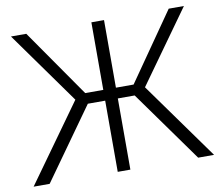

<svg xmlns="http://www.w3.org/2000/svg" viewBox="-78 -805 1036 899"><g transform="rotate(-10 440.0 -355.5)"><path d="M551.3 -338.4H471.2V0H411.1V-338.4H328.6L87.4 0H11.2L274.4 -367.2L28.8 -710.9H101.6L325.2 -389.6H411.1V-710.9H471.2V-389.6H555.2L778.8 -710.9H851.1L605.5 -367.7L869.1 0H793.5Z"/></g></svg>

Font: SteelSelectRoboto
Style: Regular
Weight: 300
Designer: Google
Version: Version 2.137; 2017